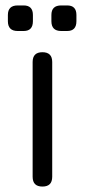

<svg xmlns="http://www.w3.org/2000/svg" viewBox="-20 -686 312 706"><path d="M45 -572Q9 -572 9 -608V-631Q9 -666 45 -666H67Q101 -666 101 -631V-608Q101 -572 67 -572ZM205 -572Q169 -572 169 -608V-631Q169 -666 205 -666H227Q261 -666 261 -631V-608Q261 -572 227 -572ZM100 -36V-458Q100 -494 136 -494Q172 -494 172 -458V-36Q172 0 136 0Q100 0 100 -36Z"/></svg>

Font: Jura SemiBold
Style: Regular
Weight: 600
Designer: Daniel Johnson, Alexei Vanyashin
Foundry: Daniel Johnson
Version: Version 5.103